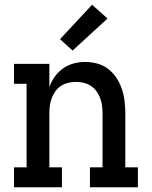

<svg xmlns="http://www.w3.org/2000/svg" viewBox="-20 -789 640 809"><path d="M39 0V-84H92V-436H39V-520H188V-422Q196 -445 210.5 -465.5Q225 -486 245.5 -500.5Q266 -515 290 -521.5Q314 -528 339 -528Q365 -528 390.5 -521Q416 -514 436.5 -498Q457 -482 471.5 -459.5Q486 -437 494 -412.5Q502 -388 505 -362Q508 -336 508 -310V-84H561V0H359V-84H412V-310Q412 -327 410 -343.5Q408 -360 402 -375.5Q396 -391 386.5 -404.5Q377 -418 363 -427Q349 -436 333 -440Q317 -444 300 -444Q283 -444 267 -440Q251 -436 237 -427Q223 -418 213.5 -404.5Q204 -391 198 -375.5Q192 -360 190 -343.5Q188 -327 188 -310V-84H241V0ZM286 -576 233 -624 368 -769 433 -711Z"/></svg>

Font: Iosevka HT Medium Extended
Style: Regular
Weight: 500
Width: 7
Monospace: yes
Designer: Belleve Invis
Foundry: Belleve Invis
Version: Version 32.3.0; ttfautohint (v1.8.4)